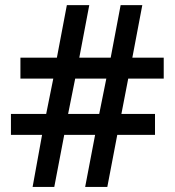

<svg xmlns="http://www.w3.org/2000/svg" viewBox="-20 -733 686 753"><path d="M482.9 -424.8 456.1 -286.1H587.9V-204.1H439.9L400.9 0H314L353 -204.1H231.9L192.9 0H107.9L145 -204.1H22.9V-286.1H161.1L189 -424.8H60.1V-506.8H203.1L242.2 -712.9H330.1L291 -506.8H414.1L453.1 -712.9H538.1L499 -506.8H622.1V-424.8ZM247.1 -286.1H369.1L397 -424.8H274.9Z"/></svg>

Font: f1_44652          
Style: Regular
Weight: 600
Foundry: Ascender Corporation
Version: Version 1.10